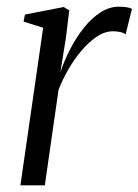

<svg xmlns="http://www.w3.org/2000/svg" viewBox="-20 -554 414 574"><path d="M41 0 109 -471 50.5 -489.5 54.5 -510.5 170.5 -533 187 -523 177 -440.5 160.5 -338Q172 -372.5 189.8 -407Q207.5 -441.5 230.2 -470.2Q253 -499 279.8 -516.5Q306.5 -534 335.5 -534Q349.5 -534 359.5 -532.2Q369.5 -530.5 374.5 -527.5L355.5 -451Q351 -455.5 340.5 -458Q330 -460.5 318 -460.5Q293 -460.5 268.8 -444Q244.5 -427.5 222.5 -401.2Q200.5 -375 183.2 -344.5Q166 -314 155 -285.5L114 0Z"/></svg>

Font: Merriweather 96pt Light
Style: Italic
Weight: 300
Italic angle: -7.8°
Version: Version 2.101